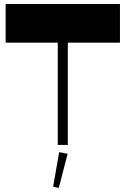

<svg xmlns="http://www.w3.org/2000/svg" viewBox="-20 -720 624 954"><path d="M8 -508H267V0H317V-508H576V-700H8ZM244 208 272 214 316 44 274 36Z"/></svg>

Font: Ribes
Style: Bold
Weight: 900
Designer: Luigi Gorlero
Foundry: Collletttivo
Version: Version 2.100;Glyphs 3.1.2 (3151)